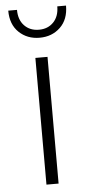

<svg xmlns="http://www.w3.org/2000/svg" viewBox="-53 -757 367 788"><g transform="rotate(-5 130.5 -362.5)"><path d="M106 0V-522H156V0ZM131 -603Q80 -603 46 -635.5Q12 -668 12 -725H48Q48 -684 71 -660Q94 -636 131 -636Q168 -636 191 -660Q214 -684 214 -725H250Q250 -668 216 -635.5Q182 -603 131 -603Z"/></g></svg>

Font: Montserrat Light
Style: Regular
Weight: 300
Designer: Julieta Ulanovsky
Foundry: Julieta Ulanovsky
Version: Version 9.000; ttfautohint (v1.8.4.7-5d5b)